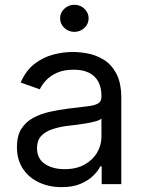

<svg xmlns="http://www.w3.org/2000/svg" viewBox="-20 -770 604 803"><path d="M237.3 12.7Q185.5 12.7 143.1 -7.1Q100.6 -26.9 75.7 -64.5Q50.8 -102.1 50.8 -155.3Q50.8 -202.1 69.3 -231.2Q87.9 -260.3 118.9 -277.1Q149.9 -293.9 187.3 -302.2Q224.6 -310.5 262.7 -315.4Q312.5 -321.8 343.8 -325.2Q375 -328.6 389.6 -336.9Q404.3 -345.2 404.3 -365.2V-368.2Q404.3 -403.3 391.4 -428Q378.4 -452.6 352.5 -465.6Q326.7 -478.5 288.1 -478.5Q248 -478.5 220 -466.3Q191.9 -454.1 173.8 -435.3Q155.8 -416.5 146.5 -396.5L66.4 -424.8Q87.9 -474.6 123.8 -502.4Q159.7 -530.3 201.9 -541.5Q244.1 -552.7 285.2 -552.7Q311.5 -552.7 345.7 -546.6Q379.9 -540.5 412.4 -521.2Q444.8 -502 466.1 -463.1Q487.3 -424.3 487.3 -359.4V0H405.3V-74.2H399.4Q391.1 -56.6 371.1 -36.4Q351.1 -16.1 318.1 -1.7Q285.2 12.7 237.3 12.7ZM250 -62.5Q299.8 -62.5 334.2 -82Q368.7 -101.6 386.5 -132.6Q404.3 -163.6 404.3 -197.3V-274.4Q398.9 -268.1 380.9 -262.9Q362.8 -257.8 339.4 -253.9Q315.9 -250 293.9 -247.3Q272 -244.6 258.8 -243.2Q226.1 -238.8 197.8 -229.2Q169.4 -219.7 152.1 -201.2Q134.8 -182.6 134.8 -150.4Q134.8 -106.9 167.2 -84.7Q199.7 -62.5 250 -62.5ZM291 -636.7Q266.6 -636.7 249 -653.3Q231.4 -669.9 231.4 -693.4Q231.4 -716.8 249 -733.4Q266.6 -750 291 -750Q315.4 -750 333 -733.4Q350.6 -716.8 350.6 -693.4Q350.6 -669.9 333 -653.3Q315.4 -636.7 291 -636.7Z"/></svg>

Font: GitLab Sans
Style: Regular
Weight: 400
Designer: Rasmus Andersson
Foundry: Modifications by GitLab B.V., manufactured by rsms
Version: Version 4.000;git-c8fb6b7